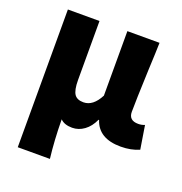

<svg xmlns="http://www.w3.org/2000/svg" viewBox="-137 -688 958 1010"><g transform="rotate(20 342.0 -183.5)"><path d="M72 202V-183V-569H249V-239Q249 -182 265 -159Q280 -138 315 -138Q369 -138 405 -208V-569H585Q584 -520 579 -413Q572 -235 572 -178Q572 -130 625 -130Q644 -130 661 -137L682 -6Q637 14 579 14Q455 14 425 -79H422Q403 -37 372 -14.5Q341 8 305 8Q261 8 239 -15Q240 102 252 202Z"/></g></svg>

Font: GenSekiGothic TW H
Style: Regular
Weight: 900
Version: Version 1.501;PS 1;hotconv 16.6.51;makeotf.lib2.5.65220